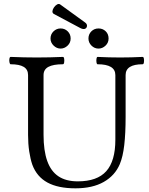

<svg xmlns="http://www.w3.org/2000/svg" viewBox="-20 -960 771 992"><path d="M370 13Q280 13 225 -17Q170 -47 147 -109Q137 -138 131 -177.5Q125 -217 125 -263V-572Q125 -601 102.5 -614.5Q80 -628 35 -628Q31 -628 29 -637.5Q27 -647 28.5 -656.5Q30 -666 35 -666Q103 -663 170 -663Q238 -663 305 -666Q310 -666 311.5 -656.5Q313 -647 311.5 -637.5Q310 -628 305 -628Q255 -628 230 -614.5Q205 -601 205 -572V-264Q205 -182 224 -128.5Q243 -75 282 -49Q321 -23 382 -23Q482 -23 529 -75.5Q576 -128 576 -238V-572Q576 -628 484 -628Q480 -628 478.5 -637.5Q477 -647 478.5 -656.5Q480 -666 484 -666Q543 -663 601 -663Q659 -663 717 -666Q722 -666 723.5 -656.5Q725 -647 723.5 -637.5Q722 -628 717 -628Q629 -628 629 -572V-356Q629 -271 622 -210.5Q615 -150 599 -112Q574 -53 516 -20Q458 13 370 13ZM489 -709Q468 -709 452.5 -724.5Q437 -740 437 -761Q437 -783 452 -798Q467 -813 489 -813Q511 -813 526 -798.5Q541 -784 541 -761Q541 -739 525 -724Q509 -709 489 -709ZM293 -709Q273 -709 257 -724.5Q241 -740 241 -761Q241 -783 256.5 -798Q272 -813 293 -813Q315 -813 330 -798Q345 -783 345 -761Q345 -739 329 -724Q313 -709 293 -709ZM395 -815 258 -888Q250 -893 251 -902.5Q252 -912 259 -922Q266 -932 275 -937Q284 -942 291 -937L418 -845Q430 -837 429.5 -826.5Q429 -816 420 -811.5Q411 -807 395 -815Z"/></svg>

Font: Junicode VF
Style: Regular
Weight: 400
Designer: Peter S. Baker
Version: Version 2.213